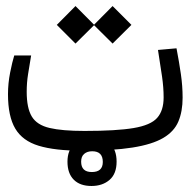

<svg xmlns="http://www.w3.org/2000/svg" viewBox="-20 -494 626 632"><path d="M248.5 2Q160.6 2 107.4 -14.2Q54.2 -30.3 30.3 -70.6Q6.3 -110.8 6.3 -184.1Q6.3 -219.7 13.4 -255.4Q20.5 -291 26.9 -311.5H82.5Q77.1 -278.8 72.5 -250.5Q67.9 -222.2 67.9 -191.9Q67.9 -138.2 84.7 -110.4Q101.6 -82.5 143.1 -72.8Q184.6 -63 258.3 -63Q363.3 -63 419.7 -72.5Q476.1 -82 497.3 -106Q518.6 -129.9 518.6 -173.3Q518.6 -206.1 513.4 -241.9Q508.3 -277.8 500 -329.6L561 -335Q569.8 -289.1 575.4 -250Q581.1 -210.9 581.1 -172.4Q581.1 -127 567.1 -94Q553.2 -61 517.1 -39.8Q481 -18.6 416 -8.3Q351.1 2 248.5 2ZM350.6 -350.6 289.6 -411.1 228.5 -350.6 167 -412.1 228.5 -474.1 289.6 -412.6 350.6 -474.1 412.6 -412.1ZM281.2 118.2Q243.2 118.2 222.7 97.4Q202.1 76.7 202.1 38.1Q202.1 0 225.3 -21Q248.5 -42 283.7 -42Q319.3 -42 341.6 -21.7Q363.8 -1.5 363.8 38.1Q363.8 78.1 340.6 98.1Q317.4 118.2 281.2 118.2ZM282.2 72.3Q318.4 72.3 318.4 39.1Q318.4 3.9 283.7 3.9Q267.1 3.9 257.1 12.5Q247.1 21 247.1 38.1Q247.1 72.3 282.2 72.3Z"/></svg>

Font: CaskaydiaCove NFP Light
Style: Regular
Weight: 300
Designer: Aaron Bell
Foundry: Saja Typeworks
Version: Version 2111.001; VTT 6.35;Nerd Fonts 3.1.1